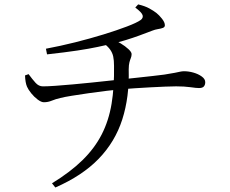

<svg xmlns="http://www.w3.org/2000/svg" viewBox="-20 -795 1040 867"><path d="M603.9 -775.1Q634.3 -768 654.1 -757.1Q673.9 -746.2 686.5 -736.3Q698.7 -726.6 711.6 -710.3Q724.5 -694 724.5 -680.9Q724.5 -672.4 715.4 -669Q706.4 -665.6 693.2 -663.6Q680.1 -661.6 667.7 -656.6Q637.9 -644.9 608.4 -634.3Q578.9 -623.6 548.7 -614.3Q518.5 -605.1 485.9 -597.3Q457.6 -590.9 420.7 -583Q383.7 -575.1 329.3 -566.8Q274.9 -558.6 192.4 -549.5L187.4 -575Q252.1 -587.1 319.4 -603.9Q386.7 -620.8 447.5 -639.5Q508.3 -658.2 553 -675.3Q597.8 -692.3 615.3 -704.7Q627.4 -713.8 624 -726.2Q620.6 -738.6 590.9 -761ZM214.8 32.7Q297.7 -18 352.4 -71.7Q407.2 -125.4 439.2 -187.8Q471.1 -250.1 483.8 -326Q496.4 -401.9 494.9 -497.1Q494.9 -522.3 491.3 -539.6Q487.6 -556.8 477.1 -571.4Q466.6 -586.1 445.4 -601.8L484.6 -618.3Q504 -611.7 524.9 -599.1Q545.8 -586.4 560 -573.1Q574.3 -559.8 574.3 -550.8Q574.3 -541.3 570.9 -533.2Q567.5 -525.1 564.5 -513.7Q561.4 -502.3 561.2 -481.8Q564.6 -356.9 532.2 -255.8Q499.8 -154.7 425.7 -78.1Q351.7 -1.6 229.9 51.7ZM93 -454.4 109.1 -460.2Q125.8 -437.4 140.4 -421.2Q154.9 -405 173.8 -405Q195.3 -405 231.4 -407.6Q267.5 -410.2 309.6 -414Q351.7 -417.8 393.3 -422.1Q434.9 -426.5 468.7 -430.1Q502.4 -433.7 520.8 -435.7Q557.1 -439.9 596.2 -443.8Q635.3 -447.7 669 -451.8Q702.7 -456 722.1 -458.2Q754.1 -463.2 769.6 -466.3Q785 -469.3 793.4 -471.3Q801.8 -473.3 811.4 -473.3Q831.6 -473.3 853.4 -467.2Q875.3 -461 891 -449.6Q906.8 -438.3 906.8 -423.9Q906.8 -412.1 900.7 -404.8Q894.6 -397.4 878.5 -397.4Q866.4 -397.4 839.4 -401.3Q812.4 -405.1 775.3 -405.1Q756.4 -405.1 725.1 -403.8Q693.8 -402.5 657.9 -400.6Q622.1 -398.7 587.8 -396.4Q553.5 -394.2 527.3 -391.9Q501.3 -389.7 462.1 -384.9Q422.9 -380.1 380.9 -374.2Q339 -368.3 304.4 -362.6Q269.9 -357 253.1 -352.6Q231.3 -347.7 214 -340.5Q196.7 -333.3 178.2 -333.3Q166.3 -333.3 150.2 -345.4Q134.2 -357.4 120.9 -373.9Q107.6 -390.5 102 -403.5Q94.2 -421.3 93 -454.4Z"/></svg>

Font: Source Han Serif JP VF
Style: Regular
Weight: 250
Designer: Ryoko NISHIZUKA 西塚涼子 (kana & ideographs); Frank Grießhammer (Latin, Greek & Cyrillic); Wenlong ZHANG 张文龙 (bopomofo); San
Foundry: Adobe
Version: Version 2.001;hotconv 1.1.0;makeotfexe 2.6.0